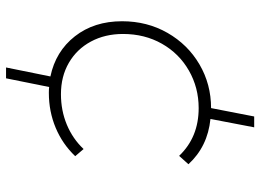

<svg xmlns="http://www.w3.org/2000/svg" viewBox="-130 -570 840 619"><g transform="rotate(90 289.5 -261.0)"><path d="M461 -111 484 -84Q445 -43 392.5 -21Q340 1 280 1Q267 1 261 0L233 139H198L227 -4Q146 -21 97.5 -83Q49 -145 49 -235Q49 -316 86.5 -381.5Q124 -447 188 -484.5Q252 -522 329 -522L356 -661H391L364 -520Q453 -511 510 -449L483 -419Q423 -482 329 -482Q263 -482 208 -450.5Q153 -419 121.5 -363.5Q90 -308 90 -238Q90 -180 114.5 -134.5Q139 -89 183 -63.5Q227 -38 284 -38Q337 -38 382.5 -57Q428 -76 461 -111Z"/></g></svg>

Font: Gontserrat ExtraLight
Style: Italic
Weight: 275
Italic angle: -11.3°
Designer: Julieta Ulanovsky
Foundry: Julieta Ulanovsky
Version: Version 6.001